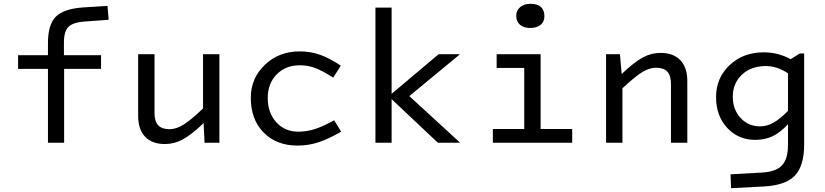

<svg xmlns="http://www.w3.org/2000/svg" viewBox="-20 -750 4338 1009"><path d="M232 -388H75V-460H232V-524Q232 -621 273.5 -662.5Q315 -704 417 -711L545 -719L551 -646L426 -637Q365 -633 340.5 -609.5Q316 -586 316 -527V-460H511V-388H317V0H232Z M1133 -465V0H1055L1050 -103Q985 -41 940 -17Q895 7 847 7Q779 7 742.5 -31.5Q706 -70 706 -141V-465H792V-156Q792 -112 811.5 -91.5Q831 -71 871 -71Q906 -71 944.5 -95Q983 -119 1047 -180V-465Z M1556 -407Q1481 -407 1434 -359Q1387 -311 1387 -235Q1387 -157 1432 -107.5Q1477 -58 1547 -58Q1592 -58 1635.5 -72Q1679 -86 1736 -118L1773 -58Q1705 -19 1653 -2Q1601 15 1543 15Q1433 15 1365.5 -53.5Q1298 -122 1298 -236Q1298 -339 1372 -409.5Q1446 -480 1555 -480Q1611 -480 1661 -462.5Q1711 -445 1771 -405L1731 -342Q1677 -377 1638 -392Q1599 -407 1556 -407Z M1953 -710H2038V-257L2285 -465H2395V-463L2131 -245L2396 -2V0H2281L2038 -229V0H1953Z M2841 -665Q2841 -636 2821 -619.5Q2801 -603 2766 -603Q2732 -603 2712.5 -620Q2693 -637 2693 -667Q2693 -695 2713.5 -712.5Q2734 -730 2768 -730Q2804 -730 2822.5 -713.5Q2841 -697 2841 -665ZM2570 0V-72H2735V-393H2590V-465H2821V-72H2987V0Z M3165 -465H3238L3247 -361Q3312 -423 3357 -447.5Q3402 -472 3451 -472Q3519 -472 3555.5 -433.5Q3592 -395 3592 -324V0H3506V-309Q3506 -353 3487 -373.5Q3468 -394 3427 -394Q3392 -394 3353.5 -370Q3315 -346 3251 -286V0H3165Z M3949 -15Q3860 -15 3801.5 -78Q3743 -141 3743 -240Q3743 -340 3814 -407.5Q3885 -475 3994 -475Q4032 -475 4067 -466Q4102 -457 4135 -439L4183 -469H4206V9Q4206 122 4157 173Q4108 224 3994 230L3822 239L3819 166L3983 157Q4057 153 4089 119.5Q4121 86 4121 12V-97Q4080 -53 4040 -34Q4000 -15 3949 -15ZM4006 -403Q3927 -403 3879 -357.5Q3831 -312 3831 -242Q3831 -174 3872 -130Q3913 -86 3974 -86Q4011 -86 4044.5 -105Q4078 -124 4121 -167V-365Q4091 -384 4062.5 -393.5Q4034 -403 4006 -403Z"/></svg>

Font: Intel One Mono
Style: Regular
Weight: 400
Monospace: yes
Designer: Fred Shallcrass
Foundry: Frere-Jones Type LLC
Version: Version 1.400;hotconv 1.1.0;makeotfexe 2.6.0;FJTRelease1.4